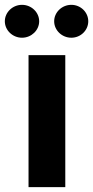

<svg xmlns="http://www.w3.org/2000/svg" viewBox="-56 -774 385 794"><path d="M62 0H214V-546H62ZM-36 -686C-36 -649 -4 -618 35 -618C74 -618 106 -649 106 -686C106 -723 74 -754 35 -754C-4 -754 -36 -723 -36 -686ZM168 -686C168 -649 200 -618 239 -618C278 -618 309 -649 309 -686C309 -723 278 -754 239 -754C200 -754 168 -723 168 -686Z"/></svg>

Font: Wafeq
Style: Bold
Weight: 700
Designer: Rasmus Andersson & Azza Alameddine
Foundry: Google & TypeTogether
Version: Version 3.000;FEAKit 1.0